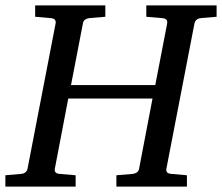

<svg xmlns="http://www.w3.org/2000/svg" viewBox="-35 -691 822 711"><path d="M709 -624Q699.7 -623 693.6 -618.4Q687.5 -613.8 685.1 -604L581.1 -65.9Q579.6 -58.6 583.5 -53.2Q587.4 -47.9 601.1 -46.9L657.2 -42V0H396V-42L456.1 -46.9Q464.8 -47.9 471.7 -52.5Q478.5 -57.1 480 -65.9L529.8 -326.2H217.8L168 -65.9Q166.5 -58.6 170.4 -53.2Q174.3 -47.9 187 -46.9L245.1 -42V0H-15.1V-42L42 -46.9Q62.5 -48.3 66.9 -65.9L170.9 -604Q172.4 -612.3 168.5 -617.7Q164.6 -623 150.9 -624L95.2 -628.9V-670.9H355V-628.9L295.9 -624Q287.1 -623 280.3 -618.4Q273.4 -613.8 272 -604L228 -376H540L584 -604Q585.4 -612.3 581.5 -617.7Q577.6 -623 564 -624L506.8 -628.9V-670.9H767.1V-628.9Z"/></svg>

Font: Charis SIL Cyr
Style: Italic
Weight: 400
Italic angle: -11°
Foundry: SIL International
Version: Version 5.000